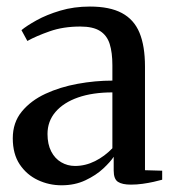

<svg xmlns="http://www.w3.org/2000/svg" viewBox="-20 -556 530 586"><path d="M168 9.5Q129.5 9.5 95.5 -6.5Q61.5 -22.5 40.2 -54.2Q19 -86 19 -134Q19 -182 46.5 -215.5Q74 -249 118.8 -269.8Q163.5 -290.5 217 -300.2Q270.5 -310 323 -310V-357Q323 -395.5 314.8 -421.8Q306.5 -448 285.2 -461.5Q264 -475 225 -475Q173 -475 131.8 -460.5Q90.5 -446 63.5 -431L45.5 -464Q61 -477 91.5 -494Q122 -511 163.8 -523.5Q205.5 -536 254.5 -536Q315 -536 352 -516.2Q389 -496.5 405.8 -456Q422.5 -415.5 422.5 -353V-36.5L475 -35V-7.5Q464.5 -4.5 448.8 -1Q433 2.5 415.2 5Q397.5 7.5 379.5 7.5Q353 7.5 340 -1Q327 -9.5 327 -35.5V-77.5Q317 -62 295 -41.5Q273 -21 240.8 -5.8Q208.5 9.5 168 9.5ZM209 -49.5Q240.5 -49.5 270 -64.2Q299.5 -79 323 -103.5V-274Q262.5 -274 218.2 -258.5Q174 -243 149.5 -214.5Q125 -186 125 -147Q125 -116 136.2 -94Q147.5 -72 166.8 -60.8Q186 -49.5 209 -49.5Z"/></svg>

Font: Merriweather 96pt
Style: Regular
Weight: 400
Version: Version 2.100